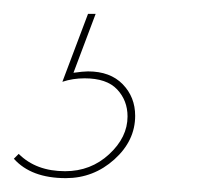

<svg xmlns="http://www.w3.org/2000/svg" viewBox="-78 -20 318 277"><path d="M117 147Q117 183 87 210Q57 237 17 237Q-33 237 -58 209L-51 202Q-26 227 16 227Q53 227 79.5 202.5Q106 178 106 148Q106 125 91 109Q76 93 44 93Q27 93 12 98L49 0H60L28 85Q42 83 49 83Q81 83 99 101.5Q117 120 117 147Z"/></svg>

Font: Ysabeau Hairline
Style: Italic
Weight: 100
Italic angle: -12°
Designer: Christian Thalmann (Catharsis Fonts)
Version: Version 0.003